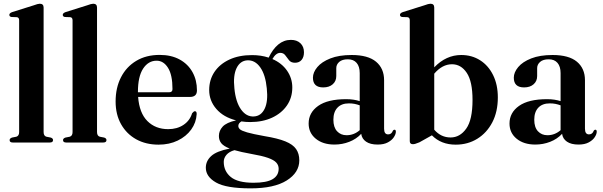

<svg xmlns="http://www.w3.org/2000/svg" viewBox="-20 -763 3228 1028"><path d="M213.5 -722.5V-56.5Q213.5 -35 228.5 -31L251.5 -26.5Q264 -22.5 264 -13Q264 0 247 0H48Q31.5 0 31.5 -13Q31.5 -22 44.5 -26.5L67.5 -31Q82.5 -35.5 82.5 -56V-654Q82.5 -669.5 70.5 -671L41.5 -672Q30 -674 30 -683.5Q30 -692.5 44.5 -698L160.5 -734.5Q183 -743 193 -743Q213.5 -743 213.5 -722.5Z M499.5 -722.5V-56.5Q499.5 -35 514.5 -31L537.5 -26.5Q550 -22.5 550 -13Q550 0 533 0H334Q317.5 0 317.5 -13Q317.5 -22 330.5 -26.5L353.5 -31Q368.5 -35.5 368.5 -56V-654Q368.5 -669.5 356.5 -671L327.5 -672Q316 -674 316 -683.5Q316 -692.5 330.5 -698L446.5 -734.5Q469 -743 479 -743Q499.5 -743 499.5 -722.5Z M1034.5 -279Q1034.5 -244 997 -244H719.5Q726 -158 769.2 -114.8Q812.5 -71.5 880.5 -71.5Q928 -71.5 962.2 -94.2Q996.5 -117 1008.5 -156.5Q1017.5 -167.5 1023.5 -167.5Q1033.5 -167.5 1033 -152Q1030.5 -106.5 1003.8 -69.5Q977 -32.5 931.8 -10.5Q886.5 11.5 829 11.5Q761 11.5 709.2 -17.2Q657.5 -46 628.2 -98Q599 -150 599 -219.5Q599 -293 627.8 -349.2Q656.5 -405.5 709.5 -437.2Q762.5 -469 835 -469Q897 -469 941.8 -444.5Q986.5 -420 1010.5 -377Q1034.5 -334 1034.5 -279ZM818.5 -438Q774 -438 746.2 -395.5Q718.5 -353 718.5 -271V-269H886Q903.5 -269 903.5 -286Q903.5 -362 879.5 -400Q855.5 -438 818.5 -438Z M1397 -34Q1467.5 -22.5 1508 -6Q1548.5 10.5 1565.5 35.2Q1582.5 60 1582.5 95.5Q1582.5 161 1515.2 203.2Q1448 245.5 1322 245.5Q1191.5 245.5 1136.8 214.2Q1082 183 1082 135Q1082 99 1110.8 72.5Q1139.5 46 1210 32.5Q1177 19.5 1164.5 3.5Q1152 -12.5 1152 -35Q1152 -63 1172.2 -85Q1192.5 -107 1244 -118.5Q1176.5 -135.5 1138.2 -179.8Q1100 -224 1100 -281Q1100 -335.5 1128.2 -377.8Q1156.5 -420 1208 -444Q1259.5 -468 1329.5 -468Q1377.5 -468 1418.5 -454.5Q1440 -500 1470 -524.8Q1500 -549.5 1537.5 -549.5Q1569.5 -549.5 1588.5 -531.5Q1607.5 -513.5 1607.5 -483Q1607.5 -457.5 1594.8 -442.2Q1582 -427 1559.5 -427Q1538.5 -427 1527.8 -440.2Q1517 -453.5 1507.5 -466.8Q1498 -480 1480.5 -480Q1457.5 -480 1438.5 -447Q1489 -425 1517 -384.5Q1545 -344 1545 -294.5Q1545 -240 1516.2 -198.2Q1487.5 -156.5 1436.8 -133Q1386 -109.5 1319.5 -109.5Q1295 -109.5 1272.5 -113Q1256 -103 1256 -88.5Q1256 -79 1264.5 -71Q1273 -63 1303 -54.2Q1333 -45.5 1397 -34ZM1304 -440Q1265.5 -437.5 1246.5 -398Q1227.5 -358.5 1235 -289.5Q1242 -217 1270.5 -177Q1299 -137 1339.5 -139.5Q1378 -141.5 1397 -180.8Q1416 -220 1408.5 -289.5Q1401.5 -362.5 1373.5 -402.2Q1345.5 -442 1304 -440ZM1178 103.5Q1178 153.5 1215.5 184.5Q1253 215.5 1337.5 215.5Q1407.5 215.5 1439.8 196.2Q1472 177 1472 140.5Q1472 121.5 1459.2 107.5Q1446.5 93.5 1414.8 82.2Q1383 71 1325 61Q1269.5 51 1235.5 41Q1207 49 1192.5 66Q1178 83 1178 103.5Z M1632.5 -101.5Q1632.5 -160 1683.5 -196Q1734.5 -232 1833.5 -232Q1855.5 -232 1873.2 -229.2Q1891 -226.5 1906 -221.5V-371.5Q1906 -407 1889.5 -426.2Q1873 -445.5 1842.5 -445.5Q1812 -445.5 1796.2 -431.5Q1780.5 -417.5 1780.5 -398.5V-356Q1780.5 -328.5 1761.5 -311.8Q1742.5 -295 1710.5 -295Q1655.5 -295 1655.5 -347Q1655.5 -375.5 1679 -403.8Q1702.5 -432 1748.8 -450.2Q1795 -468.5 1863 -468.5Q1950.5 -468.5 1993.5 -432.5Q2036.5 -396.5 2036.5 -333.5V-74Q2036.5 -43.5 2058 -43.5Q2076.5 -43.5 2083.5 -63Q2087 -68.5 2092 -68.5Q2099.5 -68.5 2099.5 -58Q2099.5 -45 2089 -28.8Q2078.5 -12.5 2057 -0.8Q2035.5 11 2002 11Q1962.5 11 1940 -4.5Q1917.5 -20 1914 -46.5Q1888 -18.5 1850.2 -3.8Q1812.5 11 1770.5 11Q1709 11 1670.8 -20.2Q1632.5 -51.5 1632.5 -101.5ZM1765 -122Q1765 -81.5 1784.8 -60.2Q1804.5 -39 1835.5 -39Q1875 -39 1906 -66V-199Q1892.5 -204 1878.5 -206.8Q1864.5 -209.5 1848 -209.5Q1808.5 -209.5 1786.8 -186.5Q1765 -163.5 1765 -122Z M2305 -722.5V-402.5Q2368.5 -468.5 2449.5 -468.5Q2506.5 -468.5 2550.8 -440.2Q2595 -412 2620.2 -360.8Q2645.5 -309.5 2645.5 -241.5Q2645.5 -165 2616 -108.2Q2586.5 -51.5 2535.5 -20Q2484.5 11.5 2420 11.5Q2341.5 11.5 2292.5 -38.5L2225.5 -1Q2210.5 5 2203.8 7Q2197 9 2190.5 9Q2174 9 2174 -7.5V-654Q2174 -669.5 2162 -671L2133 -672Q2121.5 -674 2121.5 -683.5Q2121.5 -692.5 2136 -698L2252 -734.5Q2274.5 -743 2284.5 -743Q2305 -743 2305 -722.5ZM2400 -419Q2348 -419 2305 -368.5V-68.5Q2341 -27 2392.5 -27Q2442.5 -27 2476.2 -74.2Q2510 -121.5 2510 -228Q2510 -326.5 2479.2 -372.8Q2448.5 -419 2400 -419Z M2708 -101.5Q2708 -160 2759 -196Q2810 -232 2909 -232Q2931 -232 2948.8 -229.2Q2966.5 -226.5 2981.5 -221.5V-371.5Q2981.5 -407 2965 -426.2Q2948.5 -445.5 2918 -445.5Q2887.5 -445.5 2871.8 -431.5Q2856 -417.5 2856 -398.5V-356Q2856 -328.5 2837 -311.8Q2818 -295 2786 -295Q2731 -295 2731 -347Q2731 -375.5 2754.5 -403.8Q2778 -432 2824.2 -450.2Q2870.5 -468.5 2938.5 -468.5Q3026 -468.5 3069 -432.5Q3112 -396.5 3112 -333.5V-74Q3112 -43.5 3133.5 -43.5Q3152 -43.5 3159 -63Q3162.5 -68.5 3167.5 -68.5Q3175 -68.5 3175 -58Q3175 -45 3164.5 -28.8Q3154 -12.5 3132.5 -0.8Q3111 11 3077.5 11Q3038 11 3015.5 -4.5Q2993 -20 2989.5 -46.5Q2963.5 -18.5 2925.8 -3.8Q2888 11 2846 11Q2784.5 11 2746.2 -20.2Q2708 -51.5 2708 -101.5ZM2840.5 -122Q2840.5 -81.5 2860.2 -60.2Q2880 -39 2911 -39Q2950.5 -39 2981.5 -66V-199Q2968 -204 2954 -206.8Q2940 -209.5 2923.5 -209.5Q2884 -209.5 2862.2 -186.5Q2840.5 -163.5 2840.5 -122Z"/></svg>

Font: Fraunces 72pt S000 SemiBold
Style: Regular
Weight: 600
Version: Version 1.000; ttfautohint (v1.8.3)